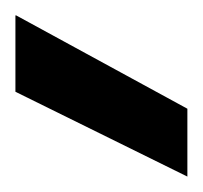

<svg xmlns="http://www.w3.org/2000/svg" viewBox="-20 -768 263 249"><path d="M223 -539 0 -649V-748H1L223 -627Z"/></svg>

Font: DM Sans 28pt SemiBold
Style: Regular
Weight: 600
Version: Version 4.004;gftools[0.9.30]